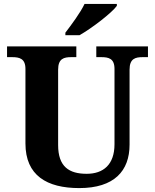

<svg xmlns="http://www.w3.org/2000/svg" viewBox="-20 -951 792 981"><path d="M314 -784V-771H386C450 -807 552 -886 577 -921V-931H412C391 -886 343 -822 314 -784ZM385 10C564 10 642 -78 642 -212V-595C642 -652 672 -659 709 -659H736V-714H472V-659H498C535 -659 565 -652 565 -599V-214C565 -110 508 -63 423 -63C333 -63 277 -99 277 -210V-595C277 -652 307 -659 344 -659H370V-714H16V-659H42C79 -659 110 -652 110 -599V-218C110 -54 220 10 385 10Z"/></svg>

Font: Noto Serif Hentaigana Bold
Style: Regular
Weight: 700
Designer: Kazuhiro Yamada
Foundry: nipponia
Version: Version 1.000